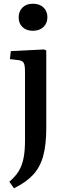

<svg xmlns="http://www.w3.org/2000/svg" viewBox="-20 -780 356 1029"><path d="M156 -615Q122 -615 101 -634.5Q80 -654 80 -687Q80 -719 100.5 -739.5Q121 -760 156 -760Q192 -760 213 -740Q234 -720 234 -688Q234 -655 212.5 -635Q191 -615 156 -615ZM55 229 30 194Q62 167 80 137.5Q98 108 106 68.5Q114 29 114 -27V-395Q114 -431 107 -443Q100 -455 78 -458L33 -463L38 -506L217 -515L228 -509V-94Q228 -4 211.5 56Q195 116 157.5 156.5Q120 197 55 229Z"/></svg>

Font: Literata 36pt Medium
Style: Regular
Weight: 500
Designer: Latin by Veronika Burian and Jose Scaglione. Greek by Irene Vlachou. Cyrillic by Vera Evstafieva.
Foundry: TypeTogether
Version: Version 3.002